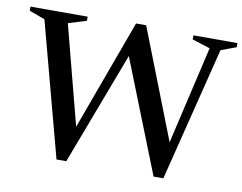

<svg xmlns="http://www.w3.org/2000/svg" viewBox="-84 -786 1134 898"><g transform="rotate(10 483.5 -337.5)"><path d="M505 -578.5 283 8H236.5L67 -628L-7.5 -655.5V-675H264V-655.5L178 -629L310.5 -120L285.5 -118L492.5 -683H540.5L766 -105.5L727 -92L851.5 -628.5L766.5 -655.5V-675H975.5V-655.5L903 -628.5L744 8H697.5L471 -564Z"/></g></svg>

Font: Newsreader 24pt Medium
Style: Regular
Weight: 500
Designer: Hugues Gentile
Foundry: Production Type
Version: Version 1.003